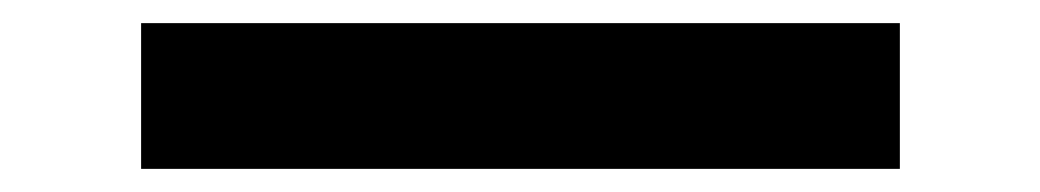

<svg xmlns="http://www.w3.org/2000/svg" viewBox="-20 36 899 166"><path d="M102 182V56H758V182Z"/></svg>

Font: Lexend Tera SemiBold
Style: Regular
Weight: 600
Version: Version 1.007